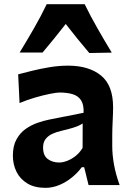

<svg xmlns="http://www.w3.org/2000/svg" viewBox="-20 -878 621 911"><path d="M261 -106.9Q229.2 -106.9 206.8 -123.3Q184.4 -139.7 184.4 -178Q184.4 -203 196.6 -218.6Q208.9 -234.2 228.7 -243.2Q248.6 -252.2 271.1 -257.2Q305.5 -265.3 324.8 -271.3Q344.1 -277.3 354.6 -282.3Q365.2 -287.4 372.3 -292.1L371.9 -176.4Q358.5 -153.7 338.9 -138.1Q319.2 -122.6 298.6 -114.8Q277.9 -106.9 261 -106.9ZM195.8 13.3Q229.2 13.3 261.6 -0.2Q294 -13.7 321.5 -36.2Q349 -58.7 368 -84.7H379.4L400.2 0H547.6Q529 -51.7 520.8 -97.7Q512.6 -143.8 512.6 -184.7V-234Q512.6 -265.7 514.6 -304.1Q516.6 -342.6 516.6 -369Q516.6 -473.4 459 -519.9Q401.4 -566.5 303.2 -566.5Q260.3 -566.5 215.7 -559.2Q171.1 -551.8 132.1 -542.1Q93.1 -532.4 66.2 -525.3L72.8 -389Q109 -404.4 147.7 -415.5Q186.5 -426.7 217.6 -432.8Q248.6 -439 262.5 -439Q298.8 -439 324.9 -431Q351 -423.1 364.6 -402.3Q378.2 -381.5 376.6 -342.9L212.9 -310.4Q188.4 -305.6 158.7 -295.4Q129 -285.3 102.3 -266.6Q75.6 -247.9 58.4 -217Q41.1 -186.2 41.1 -139.8Q41.1 -97.4 58.5 -62.6Q75.9 -27.8 110.2 -7.3Q144.5 13.3 195.8 13.3ZM403.7 -626.4 510.3 -628.4Q475.3 -685.9 442.5 -743.5Q409.6 -801.1 381.8 -858H201.6Q174.3 -801.1 141.2 -743.6Q108.1 -686.2 73.1 -628.6H181.9Q210.4 -662.4 237.9 -696.4Q265.5 -730.4 291.9 -764.2Q318.8 -729.6 346.8 -695Q374.8 -660.5 403.7 -626.4Z"/></svg>

Font: Pinar-VF
Style: Regular
Weight: 300
Designer: Amin Abedi
Version: Version 3.0